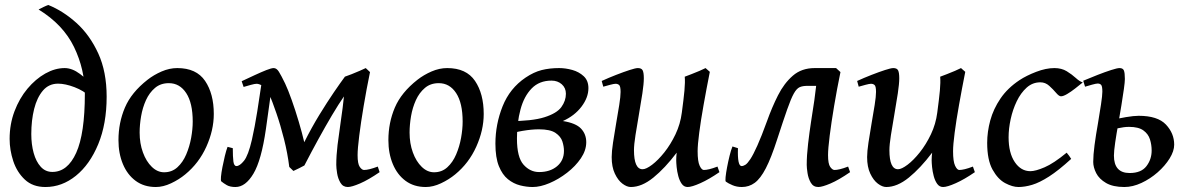

<svg xmlns="http://www.w3.org/2000/svg" viewBox="-20 -730 4761 770"><path d="M18.6 -172.9Q18.6 -231.9 38.1 -283.7Q57.6 -335.4 90.1 -374.3Q122.6 -413.1 161.6 -435.1Q200.7 -457 239.3 -457Q269.5 -457 301 -433.3Q332.5 -409.7 352.5 -383.8L340.3 -342.8Q315.9 -366.2 278.8 -380.4Q241.7 -394.5 212.9 -394.5Q175.8 -394.5 152.1 -366.7Q128.4 -338.9 116.9 -293Q105.5 -247.1 105.5 -192.4Q105.5 -150.9 115 -116.5Q124.5 -82 143.3 -61.3Q162.1 -40.5 189.9 -40.5Q251 -40.5 285.6 -117.2Q320.3 -193.8 320.3 -354Q320.3 -451.7 276.9 -541.5Q233.4 -631.3 134.8 -691.9Q143.1 -696.3 154.5 -701.9Q166 -707.5 173.8 -710Q233.4 -686 286.9 -637.7Q340.3 -589.4 374 -515.9Q407.7 -442.4 407.7 -342.3Q407.7 -233.4 374 -151.9Q340.3 -70.3 284.4 -25.1Q228.5 20 162.1 20Q111.3 20 79.6 -9.8Q47.9 -39.6 33.2 -84Q18.6 -128.4 18.6 -172.9Z M837.4 -272.9Q837.4 -208 807.6 -141.8Q777.8 -75.7 723.1 -30.8Q697.8 -9.8 666 5.1Q634.3 20 605 20Q557.6 20 524.2 -4.6Q490.7 -29.3 472.9 -72Q455.1 -114.7 455.1 -168Q455.1 -237.8 481 -298.6Q506.8 -359.4 571.8 -410.2Q596.7 -429.7 628.2 -443.4Q659.7 -457 690.9 -457Q767.6 -457 802.5 -405.5Q837.4 -354 837.4 -272.9ZM752.9 -242.2Q752.9 -316.9 726.8 -356.7Q700.7 -396.5 657.2 -396.5Q624 -396.5 601.6 -377.4Q579.1 -358.4 565.4 -328.4Q551.8 -298.3 545.9 -263.9Q540 -229.5 540 -198.2Q540 -154.8 553.2 -118.7Q566.4 -82.5 588.9 -60.8Q611.3 -39.1 638.2 -39.1Q669.4 -39.1 691.4 -59.1Q713.4 -79.1 726.8 -110.6Q740.2 -142.1 746.6 -177.2Q752.9 -212.4 752.9 -242.2Z M892.6 -141.1 913.6 -135.7Q913.6 -101.1 916 -82.5Q918.5 -64 928.2 -64Q941.4 -64 958.5 -85.2Q975.6 -106.4 990.2 -169.4Q1002 -221.7 1011.7 -283Q1021.5 -344.2 1031.2 -411.1L1075.2 -421.9Q1068.4 -370.6 1061 -317.1Q1053.7 -263.7 1046.4 -212.4Q1028.3 -86.9 996.3 -33.4Q964.4 20 924.3 20Q902.8 20 889.6 12.5Q876.5 4.9 867.7 -2.4Q864.7 -4.9 866.2 -21.2Q867.7 -37.6 872.1 -60.1Q876.5 -82.5 881.8 -104.7Q887.2 -127 892.6 -141.1ZM1417 -420.4Q1362.8 -355 1310.8 -266.8Q1258.8 -178.7 1200.7 -66.4Q1192.9 -62 1179.7 -55.4Q1166.5 -48.8 1156.7 -44.4L1140.1 -60.5Q1133.3 -115.7 1119.1 -171.9Q1105 -228 1088.4 -276.1Q1071.8 -324.2 1059.1 -354Q1047.9 -379.4 1032.7 -386.7Q1017.6 -394 1009.3 -394Q1001.5 -394 985.1 -389.4Q968.8 -384.8 957 -381.3L949.2 -404.3Q975.1 -416.5 1001.5 -428.7Q1027.8 -440.9 1048.3 -449Q1068.8 -457 1077.6 -457Q1089.4 -457 1098.6 -442.1Q1107.9 -427.2 1123.5 -395Q1135.3 -370.1 1149.9 -328.9Q1164.6 -287.6 1178 -242.4Q1191.4 -197.3 1200.2 -159.7Q1229.5 -218.3 1260.7 -269.3Q1292 -320.3 1318.8 -359.6Q1345.7 -398.9 1362.8 -421.9ZM1328.6 -68.8Q1328.6 -106.4 1333.7 -148.7Q1338.9 -190.9 1346.2 -240.2Q1355 -298.8 1359.9 -348.4Q1364.7 -397.9 1362.8 -422.4Q1373.5 -425.8 1390.4 -432.6Q1407.2 -439.5 1423.3 -446.3Q1439.5 -453.1 1446.8 -457L1463.9 -440.9Q1449.7 -372.1 1438.5 -305.2Q1427.2 -238.3 1420.7 -185.8Q1414.1 -133.3 1414.1 -107.9Q1414.1 -72.8 1422.9 -60.5Q1431.6 -48.3 1439.9 -48.3Q1459 -48.3 1495.1 -62L1502.4 -39.6Q1457.5 -8.8 1424.1 5.6Q1390.6 20 1375 20Q1355.5 20 1345.5 3.2Q1335.4 -13.7 1332 -34.9Q1328.6 -56.2 1328.6 -68.8Z M1919.9 -272.9Q1919.9 -208 1890.1 -141.8Q1860.4 -75.7 1805.7 -30.8Q1780.3 -9.8 1748.5 5.1Q1716.8 20 1687.5 20Q1640.1 20 1606.7 -4.6Q1573.2 -29.3 1555.4 -72Q1537.6 -114.7 1537.6 -168Q1537.6 -237.8 1563.5 -298.6Q1589.4 -359.4 1654.3 -410.2Q1679.2 -429.7 1710.7 -443.4Q1742.2 -457 1773.4 -457Q1850.1 -457 1885 -405.5Q1919.9 -354 1919.9 -272.9ZM1835.4 -242.2Q1835.4 -316.9 1809.3 -356.7Q1783.2 -396.5 1739.7 -396.5Q1706.5 -396.5 1684.1 -377.4Q1661.6 -358.4 1647.9 -328.4Q1634.3 -298.3 1628.4 -263.9Q1622.6 -229.5 1622.6 -198.2Q1622.6 -154.8 1635.7 -118.7Q1648.9 -82.5 1671.4 -60.8Q1693.8 -39.1 1720.7 -39.1Q1752 -39.1 1773.9 -59.1Q1795.9 -79.1 1809.3 -110.6Q1822.8 -142.1 1829.1 -177.2Q1835.4 -212.4 1835.4 -242.2Z M2142.1 -40Q2186 -40 2213.9 -63.2Q2241.7 -86.4 2241.7 -125Q2241.7 -142.6 2235.4 -162.6Q2229 -182.6 2207.8 -197Q2186.5 -211.4 2141.1 -211.4Q2112.8 -211.4 2076.4 -205.3Q2040 -199.2 2020 -189.9V-244.1Q2113.8 -244.1 2163.3 -259.8Q2212.9 -275.4 2231.2 -300.5Q2249.5 -325.7 2249.5 -354Q2249.5 -377.4 2232.9 -392.1Q2216.3 -406.7 2191.9 -406.7Q2142.6 -406.7 2112.1 -375.2Q2081.5 -343.8 2067.4 -291Q2053.2 -238.3 2053.2 -174.3Q2053.2 -99.1 2079.6 -69.6Q2106 -40 2142.1 -40ZM2222.2 -457Q2248 -457 2275.1 -449.5Q2302.2 -441.9 2321 -424.3Q2339.8 -406.7 2339.8 -376.5Q2339.8 -338.9 2312 -302.2Q2284.2 -265.6 2237.3 -244.6Q2289.6 -236.3 2310.3 -214.1Q2331.1 -191.9 2331.1 -159.7Q2331.1 -127 2309.6 -95.2Q2288.1 -63.5 2254.4 -37.4Q2220.7 -11.2 2183.8 4.4Q2147 20 2116.2 20Q2091.8 20 2065.7 13.4Q2039.6 6.8 2017.1 -11.2Q1994.6 -29.3 1980.7 -63.7Q1966.8 -98.1 1966.8 -153.8Q1966.8 -231.4 1995.6 -303.7Q2024.4 -376 2087.9 -418.9Q2120.6 -440.9 2152.3 -449Q2184.1 -457 2222.2 -457Z M2691.9 -87.4Q2691.9 -102.5 2693.8 -117.7Q2647 -55.7 2600.3 -17.8Q2553.7 20 2509.8 20Q2494.1 20 2476.3 6.6Q2458.5 -6.8 2445.8 -33.7Q2433.1 -60.5 2433.1 -100.1Q2433.1 -122.1 2438.5 -158.2Q2443.8 -194.3 2450.9 -234.6Q2458 -274.9 2463.4 -309.1Q2468.8 -343.3 2468.8 -361.3Q2468.8 -383.8 2463.1 -388.9Q2457.5 -394 2448.7 -394Q2442.4 -394 2426.8 -389.9Q2411.1 -385.7 2399.4 -382.3L2393.1 -405.3Q2420.9 -418 2450.9 -429.7Q2481 -441.4 2504.9 -449.2Q2528.8 -457 2538.1 -457Q2552.7 -457 2557.4 -447.8Q2562 -438.5 2562 -416Q2562 -394.5 2556.2 -355.5Q2550.3 -316.4 2542.5 -272Q2534.7 -227.5 2528.6 -188.5Q2522.5 -149.4 2522.5 -127.9Q2522.5 -51.3 2557.1 -51.3Q2571.3 -51.3 2595.2 -69.3Q2619.1 -87.4 2644.3 -118.9Q2669.4 -150.4 2689 -191.4Q2708.5 -232.4 2714.4 -278.3Q2721.7 -332.5 2724.9 -366.7Q2728 -400.9 2726.1 -422.4Q2736.3 -426.3 2752.9 -432.6Q2769.5 -439 2785.4 -445.8Q2801.3 -452.6 2809.6 -457L2826.7 -441.9Q2813 -373 2801.8 -309.8Q2790.5 -246.6 2784.2 -198Q2777.8 -149.4 2777.8 -123.5Q2777.8 -82.5 2785.9 -65.4Q2793.9 -48.3 2802.7 -48.3Q2811.5 -48.3 2825 -51.5Q2838.4 -54.7 2857.4 -62L2865.2 -39.6Q2823.2 -10.7 2788.8 4.6Q2754.4 20 2737.8 20Q2723.1 20 2714.1 7.3Q2705.1 -5.4 2700.2 -23.9Q2695.3 -42.5 2693.6 -60.1Q2691.9 -77.6 2691.9 -87.4Z M2917.5 -142.6 2939.5 -135.7Q2937 -64 2954.1 -64Q2960.9 -64 2969.2 -69.1Q2977.5 -74.2 2989.3 -92Q3001 -109.9 3017.3 -146.2Q3033.7 -182.6 3056.2 -244.6Q3075.7 -299.3 3100.1 -347.7Q3124.5 -396 3159.7 -426.5Q3194.8 -457 3247.1 -457Q3255.4 -457 3272.2 -457Q3289.1 -457 3306.2 -457Q3323.2 -457 3333 -457L3263.7 -385.7Q3252.9 -385.7 3238 -385.7Q3223.1 -385.7 3217.8 -385.7Q3199.2 -385.7 3187 -380.4Q3174.8 -375 3163.6 -355Q3152.3 -335 3137 -291.3Q3121.6 -247.6 3096.7 -170.9Q3072.8 -96.7 3051.3 -55.2Q3029.8 -13.7 3006.8 3.2Q2983.9 20 2955.1 20Q2934.6 20 2917.5 12.7Q2900.4 5.4 2891.1 -1.5Q2888.2 -3.4 2889.9 -20Q2891.6 -36.6 2896 -59.8Q2900.4 -83 2906 -105.7Q2911.6 -128.4 2917.5 -142.6ZM3389.2 -39.6Q3343.8 -8.3 3310.5 5.9Q3277.3 20 3261.7 20Q3241.7 20 3231.7 2.7Q3221.7 -14.6 3218.5 -35.9Q3215.3 -57.1 3215.3 -68.8Q3215.3 -106.4 3220.7 -152.8Q3226.1 -199.2 3232.4 -240.2Q3241.2 -294.4 3245.8 -327.6Q3250.5 -360.8 3252.7 -382.3Q3254.9 -403.8 3255.9 -422.4L3333 -457L3350.6 -440.9Q3336.4 -372.1 3325.2 -305.2Q3314 -238.3 3307.4 -185.8Q3300.8 -133.3 3300.8 -107.9Q3300.8 -72.8 3309.6 -60.5Q3318.4 -48.3 3326.7 -48.3Q3335.4 -48.3 3348.9 -51.5Q3362.3 -54.7 3381.3 -62Z M3716.3 -87.4Q3716.3 -102.5 3718.3 -117.7Q3671.4 -55.7 3624.8 -17.8Q3578.1 20 3534.2 20Q3518.6 20 3500.7 6.6Q3482.9 -6.8 3470.2 -33.7Q3457.5 -60.5 3457.5 -100.1Q3457.5 -122.1 3462.9 -158.2Q3468.3 -194.3 3475.3 -234.6Q3482.4 -274.9 3487.8 -309.1Q3493.2 -343.3 3493.2 -361.3Q3493.2 -383.8 3487.5 -388.9Q3481.9 -394 3473.1 -394Q3466.8 -394 3451.2 -389.9Q3435.5 -385.7 3423.8 -382.3L3417.5 -405.3Q3445.3 -418 3475.3 -429.7Q3505.4 -441.4 3529.3 -449.2Q3553.2 -457 3562.5 -457Q3577.1 -457 3581.8 -447.8Q3586.4 -438.5 3586.4 -416Q3586.4 -394.5 3580.6 -355.5Q3574.7 -316.4 3566.9 -272Q3559.1 -227.5 3553 -188.5Q3546.9 -149.4 3546.9 -127.9Q3546.9 -51.3 3581.5 -51.3Q3595.7 -51.3 3619.6 -69.3Q3643.6 -87.4 3668.7 -118.9Q3693.8 -150.4 3713.4 -191.4Q3732.9 -232.4 3738.8 -278.3Q3746.1 -332.5 3749.3 -366.7Q3752.4 -400.9 3750.5 -422.4Q3760.7 -426.3 3777.3 -432.6Q3793.9 -439 3809.8 -445.8Q3825.7 -452.6 3834 -457L3851.1 -441.9Q3837.4 -373 3826.2 -309.8Q3814.9 -246.6 3808.6 -198Q3802.2 -149.4 3802.2 -123.5Q3802.2 -82.5 3810.3 -65.4Q3818.4 -48.3 3827.1 -48.3Q3835.9 -48.3 3849.4 -51.5Q3862.8 -54.7 3881.8 -62L3889.6 -39.6Q3847.7 -10.7 3813.2 4.6Q3778.8 20 3762.2 20Q3747.6 20 3738.5 7.3Q3729.5 -5.4 3724.6 -23.9Q3719.7 -42.5 3718 -60.1Q3716.3 -77.6 3716.3 -87.4Z M4322.3 -399.4Q4308.6 -388.2 4291.7 -375Q4274.9 -361.8 4259.5 -352.8Q4244.1 -343.8 4234.9 -343.8Q4227.1 -343.8 4215.3 -357.7Q4203.6 -371.6 4188 -385.7Q4172.4 -399.9 4152.3 -399.9Q4121.1 -399.9 4097.4 -378.7Q4073.7 -357.4 4057.6 -324Q4041.5 -290.5 4033.2 -252.2Q4024.9 -213.9 4024.9 -179.7Q4024.9 -116.7 4049.6 -80.1Q4074.2 -43.5 4112.3 -43.5Q4132.8 -43.5 4169.2 -59.1Q4205.6 -74.7 4257.8 -117.7Q4261.7 -113.3 4267.8 -105Q4273.9 -96.7 4275.9 -92.8Q4225.1 -46.4 4187 -22Q4148.9 2.4 4119.4 11.2Q4089.8 20 4064.5 20Q4040.5 20 4011.2 4.4Q3981.9 -11.2 3960.4 -50Q3939 -88.9 3939 -157.2Q3939 -201.2 3951.4 -247.1Q3963.9 -293 3992.4 -335Q4021 -377 4068.8 -408.7Q4096.2 -426.8 4135.5 -441.9Q4174.8 -457 4208.5 -457Q4237.3 -457 4258.1 -444.3Q4278.8 -431.6 4294.2 -417.5Q4309.6 -403.3 4322.3 -399.4Z M4331.5 -382.3 4324.2 -406.2Q4352.1 -418 4382.1 -429.7Q4412.1 -441.4 4436.3 -449.2Q4460.4 -457 4469.7 -457Q4483.4 -457 4487.3 -447.3Q4491.2 -437.5 4491.2 -413.1Q4491.2 -401.4 4487.3 -373.3Q4483.4 -345.2 4477.3 -307.9Q4471.2 -270.5 4464.4 -231.4Q4457.5 -193.8 4452.4 -158.7Q4447.3 -123.5 4447.3 -106Q4447.3 -36.1 4510.3 -36.1Q4556.6 -36.1 4577.6 -63.5Q4598.6 -90.8 4598.6 -126.5Q4598.6 -149.4 4591.8 -171.1Q4585 -192.9 4565.4 -207Q4545.9 -221.2 4507.8 -221.2Q4488.3 -221.2 4464.4 -215.8Q4440.4 -210.4 4425.8 -204.6L4435.1 -247.6Q4463.4 -254.9 4495.4 -260.3Q4527.3 -265.6 4546.4 -265.6Q4622.6 -265.6 4655.8 -230.5Q4689 -195.3 4689 -149.9Q4689 -124 4670.7 -94.5Q4652.3 -64.9 4622.6 -38.8Q4592.8 -12.7 4557.6 3.7Q4522.5 20 4489.3 20Q4443.4 20 4415.8 3.9Q4388.2 -12.2 4376.2 -35.6Q4364.3 -59.1 4364.3 -80.6Q4364.3 -107.9 4369.6 -148.4Q4375 -189 4383.3 -235.4Q4390.1 -275.4 4395.5 -311.3Q4400.9 -347.2 4400.9 -362.3Q4400.9 -384.3 4396 -389.6Q4391.1 -395 4382.3 -395Q4376 -395 4360.1 -390.6Q4344.2 -386.2 4331.5 -382.3Z"/></svg>

Font: Gentium Book Plus
Style: Italic
Weight: 400
Italic angle: -8°
Designer: Victor Gaultney, Annie Olsen, Iska Routamaa, Becca Hirsbrunner
Foundry: SIL International
Version: Version 6.101